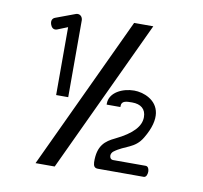

<svg xmlns="http://www.w3.org/2000/svg" viewBox="-81 -744 962 908"><g transform="rotate(10 400.0 -290.0)"><path d="M430 -259V-254H496V-259C496 -284 519 -285 547 -285C589 -285 614 -265 614 -226C614 -183 580 -143 497 -103C453 -82 417 -56 419 25C420 42 425 52 442 52H662C675 52 679 35 679 24C679 14 675 -1 662 -1H506C495 -1 489 -9 489 -20C489 -27 493 -35 499 -40C550 -79 597 -73 632 -132C693 -234 667 -294 620 -322C597 -336 570 -342 547 -342C492 -342 430 -313 430 -259ZM187 -257H245V-626C245 -642 232 -657 213 -651L119 -616C105 -611 100 -598 106 -581C110 -570 119 -557 137 -563L187 -583ZM239 77 583 -657H491L147 77Z"/></g></svg>

Font: Charger Monospace
Style: Regular
Weight: 400
Designer: Jasper
Foundry: Cannot Into Space Fonts
Version: Version 0.980